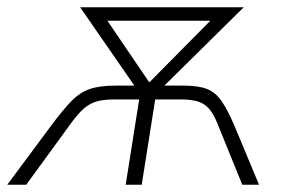

<svg xmlns="http://www.w3.org/2000/svg" viewBox="-45 -507 786 527"><path d="M-25 0 96 -163Q128 -206 151 -229.5Q174 -253 201 -262.5Q228 -272 272 -272H332L330 -263L175 -487H624L397 -263L398 -272H459Q499 -272 522.5 -263Q546 -254 562.5 -230.5Q579 -207 598 -163L666 0H620L557 -155Q546 -185 534 -202Q522 -219 503.5 -226.5Q485 -234 452 -234H381L344 0H300L337 -234H266Q234 -234 214 -226.5Q194 -219 177.5 -202Q161 -185 140 -155L27 0ZM364 -282H366L548 -466L547 -450H235L239 -466Z"/></svg>

Font: Nunito Sans 10pt SemiCondensed ExtraLight
Style: Italic
Weight: 250
Width: 4
Italic angle: -9°
Designer: Vernon Adams
Foundry: Vernon Adams
Version: Version 3.101;gftools[0.9.27]